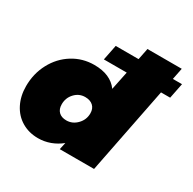

<svg xmlns="http://www.w3.org/2000/svg" viewBox="-163 -912 1099 1091"><g transform="rotate(30 386.5 -367.0)"><path d="M753 -567H693L581 0H356L366 -46Q334 -20 296 -6Q258 8 217 8Q157 8 110 -20Q63 -48 37 -99Q11 -150 11 -215Q11 -297 47.5 -365.5Q84 -434 147.5 -473.5Q211 -513 288 -513Q394 -513 443 -446L468 -567H318L338 -667H488L503 -742H728L713 -667H773ZM405 -263Q405 -294 386 -311.5Q367 -329 334 -329Q294 -329 266 -299Q238 -269 238 -227Q238 -195 256 -177.5Q274 -160 306 -160Q346 -160 375.5 -190.5Q405 -221 405 -263Z"/></g></svg>

Font: Gontserrat Black
Style: Italic
Weight: 900
Italic angle: -11.3°
Designer: Julieta Ulanovsky
Foundry: Julieta Ulanovsky
Version: Version 6.001